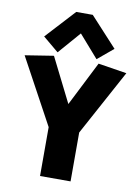

<svg xmlns="http://www.w3.org/2000/svg" viewBox="-102 -958 743 1022"><g transform="rotate(10 270.0 -447.0)"><path d="M187.5 0V-264.2L-4.9 -618.7L149.4 -643.1L290.5 -361.3H248L390.6 -643.1L544.9 -618.7L352.5 -264.2V0ZM165 -664.6 80.1 -735.4 225.6 -893.6H314.9L460.4 -735.4L375.5 -664.6L270 -785.2Z"/></g></svg>

Font: Anaheim ExtraBold
Style: Regular
Weight: 800
Version: Version 2.001